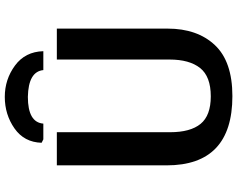

<svg xmlns="http://www.w3.org/2000/svg" viewBox="-112 -834 967 782"><g transform="rotate(-90 371.0 -443.5)"><path d="M180 -757Q182 -828 238.5 -867.5Q295 -907 367 -907Q438 -907 494.5 -865.5Q551 -824 553 -750H476Q470 -811 367 -813Q263 -813 258 -750H194ZM88 -248V-695H223V-234Q223 -151 257 -109.5Q291 -68 369 -68Q450 -68 484.5 -111.5Q519 -155 519 -236V-695H645V-244Q645 -123 578 -51.5Q511 20 370 20Q88 20 88 -248Z"/></g></svg>

Font: Coval
Style: Bold
Weight: 700
Foundry: Context Ltd
Version: Version 001.000